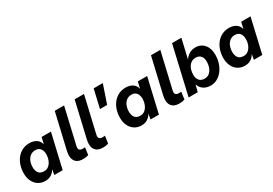

<svg xmlns="http://www.w3.org/2000/svg" viewBox="31 -1567 3472 2440"><g transform="rotate(-30 1767.0 -347.0)"><path d="M226 9Q168 9 124.5 -19Q81 -47 57 -96.5Q33 -146 33 -210Q33 -268 49 -321.5Q65 -375 97.5 -417.5Q130 -460 177.5 -485Q225 -510 287 -510Q342 -510 383.5 -484.5Q425 -459 439 -405L461 -500H598L482 0H359L373 -79Q351 -39 314 -15Q277 9 226 9ZM275 -106Q313 -106 342 -130.5Q371 -155 387 -195Q403 -235 403 -282Q403 -331 379 -363Q355 -395 304 -395Q243 -395 206.5 -346Q170 -297 170 -222Q170 -171 194 -138.5Q218 -106 275 -106Z M780 8Q698 8 664 -42.5Q630 -93 651 -184L772 -704H909L787 -179Q770 -109 839 -109Q851 -109 859 -109.5Q867 -110 874 -112L859 -4Q843 2 824.5 5Q806 8 780 8Z M1072 8Q990 8 956 -42.5Q922 -93 943 -184L1064 -704H1201L1079 -179Q1062 -109 1131 -109Q1143 -109 1151 -109.5Q1159 -110 1166 -112L1151 -4Q1135 2 1116.5 5Q1098 8 1072 8Z M1477 -704 1386 -436H1281L1343 -704Z M1638 9Q1580 9 1536.5 -19Q1493 -47 1469 -96.5Q1445 -146 1445 -210Q1445 -268 1461 -321.5Q1477 -375 1509.5 -417.5Q1542 -460 1589.5 -485Q1637 -510 1699 -510Q1754 -510 1795.5 -484.5Q1837 -459 1851 -405L1873 -500H2010L1894 0H1771L1785 -79Q1763 -39 1726 -15Q1689 9 1638 9ZM1687 -106Q1725 -106 1754 -130.5Q1783 -155 1799 -195Q1815 -235 1815 -282Q1815 -331 1791 -363Q1767 -395 1716 -395Q1655 -395 1618.5 -346Q1582 -297 1582 -222Q1582 -171 1606 -138.5Q1630 -106 1687 -106Z M2192 8Q2110 8 2076 -42.5Q2042 -93 2063 -184L2184 -704H2321L2199 -179Q2182 -109 2251 -109Q2263 -109 2271 -109.5Q2279 -110 2286 -112L2271 -4Q2255 2 2236.5 5Q2218 8 2192 8Z M2722 -509Q2771 -509 2810.5 -485Q2850 -461 2873 -414.5Q2896 -368 2896 -301Q2896 -237 2877.5 -180.5Q2859 -124 2826 -81.5Q2793 -39 2748.5 -14.5Q2704 10 2652 10Q2592 10 2549 -18.5Q2506 -47 2489 -100L2464 0H2330L2493 -704H2630L2564 -420Q2588 -460 2628.5 -484.5Q2669 -509 2722 -509ZM2628 -105Q2687 -105 2721.5 -153Q2756 -201 2758 -274Q2760 -332 2733 -363Q2706 -394 2659 -394Q2596 -394 2560.5 -344Q2525 -294 2525 -218Q2525 -166 2551.5 -135.5Q2578 -105 2628 -105Z M3155 9Q3097 9 3053.5 -19Q3010 -47 2986 -96.5Q2962 -146 2962 -210Q2962 -268 2978 -321.5Q2994 -375 3026.5 -417.5Q3059 -460 3106.5 -485Q3154 -510 3216 -510Q3271 -510 3312.5 -484.5Q3354 -459 3368 -405L3390 -500H3527L3411 0H3288L3302 -79Q3280 -39 3243 -15Q3206 9 3155 9ZM3204 -106Q3242 -106 3271 -130.5Q3300 -155 3316 -195Q3332 -235 3332 -282Q3332 -331 3308 -363Q3284 -395 3233 -395Q3172 -395 3135.5 -346Q3099 -297 3099 -222Q3099 -171 3123 -138.5Q3147 -106 3204 -106Z"/></g></svg>

Font: Prodigy Sans SemiBold
Style: Italic
Weight: 600
Italic angle: -13°
Designer: Wei Huang
Foundry: Wei Huang
Version: Version 1.003; ttfautohint (v1.8.3)